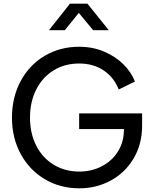

<svg xmlns="http://www.w3.org/2000/svg" viewBox="-20 -1011 827 1043"><path d="M45 -372Q45 -482 92 -570Q139 -658 222.5 -707.5Q306 -757 410 -757Q484 -757 546 -730.5Q608 -704 651 -661Q694 -618 713 -568L625 -525Q599 -591 543 -628.5Q487 -666 410 -666Q332 -666 271.5 -629Q211 -592 177 -525Q143 -458 143 -372Q143 -286 177 -219.5Q211 -153 272 -116Q333 -79 411 -79Q478 -79 533.5 -108Q589 -137 621 -188.5Q653 -240 653 -306V-310H410V-395H752V-329Q752 -228 706 -150.5Q660 -73 582 -30.5Q504 12 411 12Q307 12 223.5 -37.5Q140 -87 92.5 -174.5Q45 -262 45 -372ZM360 -991H455L571 -847H486L408 -941L332 -847H246Z"/></svg>

Font: BLUETTI 2.0 Normal
Style: Normal
Weight: 400
Designer: Stijn de Vries
Foundry: tokotype
Version: Version 2.005;October 31, 2023;FontCreator 14.0.0.2814 64-bi